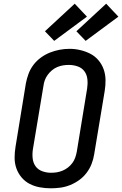

<svg xmlns="http://www.w3.org/2000/svg" viewBox="-20 -1010 660 1038"><path d="M254 8Q224 8 194.5 2.5Q165 -3 140 -16Q115 -29 96.5 -51Q78 -73 68.5 -100Q59 -127 59 -157Q59 -187 64 -217L120 -560Q125 -586 134.5 -611.5Q144 -637 161 -659.5Q178 -682 201.5 -699Q225 -716 250.5 -726Q276 -736 302.5 -741Q329 -746 356 -746Q386 -746 415 -739Q444 -732 469 -719Q494 -706 512.5 -684Q531 -662 540.5 -635Q550 -608 550.5 -578Q551 -548 546 -518L489 -175Q485 -149 475 -123.5Q465 -98 448 -75.5Q431 -53 408 -36.5Q385 -20 359 -9.5Q333 1 306.5 4.5Q280 8 254 8ZM255 -76Q255 -76 255.5 -76Q256 -76 256 -76Q272 -76 287.5 -78.5Q303 -81 318.5 -87.5Q334 -94 347.5 -104.5Q361 -115 371 -128.5Q381 -142 386.5 -157.5Q392 -173 395 -189L451 -531Q455 -556 452.5 -581Q450 -606 436.5 -624.5Q423 -643 400 -651Q377 -659 352 -659Q336 -659 320.5 -656.5Q305 -654 289.5 -647.5Q274 -641 261 -630Q248 -619 238 -605.5Q228 -592 222.5 -577Q217 -562 215 -546L158 -204Q154 -179 156.5 -154.5Q159 -130 172 -111.5Q185 -93 208 -84.5Q231 -76 255 -76ZM443 -789 393 -841 554 -990 620 -920ZM273 -789 223 -841 384 -990 450 -920Z"/></svg>

Font: Iosevka Curly Slab MdExObl
Style: Regular
Weight: 500
Width: 7
Italic angle: -9°
Monospace: yes
Designer: Belleve Invis
Foundry: Belleve Invis
Version: Version 11.1.0; ttfautohint (v1.8.3)